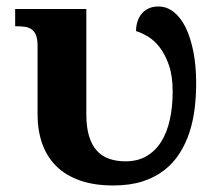

<svg xmlns="http://www.w3.org/2000/svg" viewBox="-20 -564 673 594"><path d="M330.1 9.8Q271 9.8 226.8 -5.9Q182.6 -21.5 153.8 -50.3Q125 -79.1 110.6 -119.6Q96.2 -160.2 96.2 -210V-421.9Q96.2 -441.9 91.8 -453.9Q87.4 -465.8 78.9 -472.4Q70.3 -479 57.4 -481Q44.4 -482.9 26.9 -482.9V-536.1H247.1V-210Q247.1 -170.9 255.4 -143.3Q263.7 -115.7 279.1 -98.4Q294.4 -81.1 317.1 -73Q339.8 -64.9 368.2 -64.9Q405.8 -64.9 433.1 -80.8Q460.4 -96.7 478.5 -125.2Q496.6 -153.8 505.4 -193.6Q514.2 -233.4 514.2 -280.8Q514.2 -328.6 502.7 -362.1Q491.2 -395.5 474.1 -417.5Q457 -439.5 437.3 -451.2Q417.5 -462.9 400.9 -467.8Q400.9 -483.4 405.3 -497.3Q409.7 -511.2 418.2 -521.5Q426.8 -531.7 439.7 -537.8Q452.6 -543.9 470.2 -543.9Q495.6 -543.9 517.1 -527.3Q538.6 -510.7 554 -479.7Q569.3 -448.7 578.1 -404.8Q586.9 -360.8 586.9 -306.2Q586.9 -267.1 582.3 -228.5Q577.6 -189.9 566.2 -154.8Q554.7 -119.6 535.6 -89.6Q516.6 -59.6 488 -37.4Q459.5 -15.1 420.7 -2.7Q381.8 9.8 330.1 9.8Z"/></svg>

Font: Droids
Style: b
Weight: 700
Foundry: Ascender Corporation
Version: Version 1.00 build 113